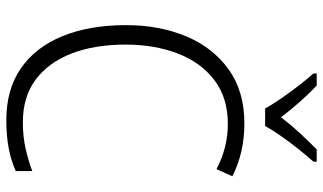

<svg xmlns="http://www.w3.org/2000/svg" viewBox="-222 -764 997 592"><g transform="rotate(90 276.0 -468.5)"><path d="M362 -673Q282 -673 227.5 -631.5Q173 -590 145.5 -518.5Q118 -447 118 -358Q118 -262 145.5 -191Q173 -120 226 -80.5Q279 -41 357 -41Q402 -41 439 -49.5Q476 -58 508 -70V-19Q477 -5 438.5 2.5Q400 10 351 10Q256 10 191 -35Q126 -80 92 -163Q58 -246 58 -359Q58 -462 92.5 -544.5Q127 -627 194.5 -675.5Q262 -724 361 -724Q451 -724 524 -687L502 -638Q436 -673 362 -673ZM315 -788Q303 -810 284 -837.5Q265 -865 244.5 -891.5Q224 -918 207 -937V-947H244Q268 -925 294 -895.5Q320 -866 342 -837Q365 -867 390 -894Q415 -921 441 -947H479V-937Q461 -917 440 -890.5Q419 -864 400 -837Q381 -810 369 -788Z"/></g></svg>

Font: Noto Sans Lao Looped SemiCondensed Light
Style: Regular
Weight: 300
Width: 4
Designer: Mark Frömberg, Ben Mitchell
Foundry: The Fontpad Ltd
Version: Version 1.002; ttfautohint (v1.8.4.7-5d5b)